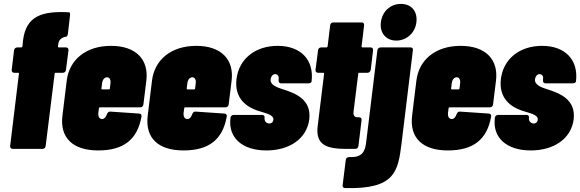

<svg xmlns="http://www.w3.org/2000/svg" viewBox="-20 -763 2974 984"><path d="M318 -520H281C278 -520 277 -522 277 -525L279 -539C281 -557 295 -572 319 -575C324 -575 326 -581 328 -590L339 -685C340 -694 338 -700 334 -700C197 -707 114 -683 98 -556L95 -525C94 -522 92 -520 89 -520H69C60 -520 53 -514 52 -505L40 -405C39 -396 44 -390 53 -390H73C76 -390 78 -388 77 -385L32 -15C31 -6 36 0 45 0H198C207 0 213 -6 214 -15L260 -385C260 -388 262 -390 265 -390H302C311 -390 317 -396 318 -405L331 -505C332 -514 327 -520 318 -520Z M715 -228 730 -350C743 -456 679 -528 549 -528C419 -528 335 -456 322 -350L300 -170C286 -57 353 8 483 8C614 8 684 -48 705 -165C707 -175 702 -180 693 -181L546 -191C537 -192 532 -187 528 -178C524 -165 516 -153 503 -153C489 -153 482 -166 484 -185L487 -208C487 -211 490 -213 492 -213H699C708 -213 714 -219 715 -228ZM529 -367C541 -367 549 -354 546 -335L543 -310C543 -307 541 -305 538 -305H504C501 -305 499 -307 500 -310L503 -335C505 -354 515 -367 529 -367Z M1152 -228 1167 -350C1180 -456 1116 -528 986 -528C856 -528 772 -456 759 -350L737 -170C723 -57 790 8 920 8C1051 8 1121 -48 1142 -165C1144 -175 1139 -180 1130 -181L983 -191C974 -192 969 -187 965 -178C961 -165 953 -153 940 -153C926 -153 919 -166 921 -185L924 -208C924 -211 927 -213 929 -213H1136C1145 -213 1151 -219 1152 -228ZM966 -367C978 -367 986 -354 983 -335L980 -310C980 -307 978 -305 975 -305H941C938 -305 936 -307 937 -310L940 -335C942 -354 952 -367 966 -367Z M1345 8C1464 8 1552 -52 1565 -151C1577 -253 1495 -285 1428 -306C1403 -314 1363 -327 1367 -357C1368 -368 1376 -383 1390 -383C1402 -383 1411 -374 1408 -357V-351C1407 -342 1412 -336 1420 -336H1561C1570 -336 1576 -340 1577 -346C1590 -455 1523 -528 1403 -528C1290 -528 1205 -463 1192 -358C1180 -258 1245 -215 1297 -197C1337 -183 1384 -177 1381 -149C1380 -138 1372 -130 1360 -130C1349 -130 1333 -139 1336 -161C1337 -169 1332 -174 1323 -174H1177C1169 -174 1162 -168 1161 -159V-156C1149 -58 1221 8 1345 8Z M1880 -405 1892 -505C1893 -514 1888 -520 1879 -520H1837C1834 -520 1833 -522 1833 -525L1846 -633C1847 -642 1842 -648 1834 -648H1688C1679 -648 1673 -642 1672 -633L1659 -525C1658 -522 1656 -520 1653 -520H1626C1617 -520 1611 -514 1610 -505L1597 -405C1596 -396 1601 -390 1610 -390H1637C1640 -390 1642 -388 1641 -385L1608 -116C1596 -17 1659 0 1754 0H1801C1809 0 1816 -6 1817 -15L1833 -147C1834 -156 1829 -162 1821 -162H1819C1801 -161 1789 -166 1792 -192L1816 -385C1816 -388 1818 -390 1821 -390H1863C1872 -390 1878 -396 1880 -405Z M2011 -555C2064 -555 2108 -595 2114 -649C2121 -705 2088 -743 2035 -743C1981 -743 1939 -705 1932 -649C1925 -595 1958 -555 2011 -555ZM1750 201C2004 207 2020 117 2038 -29L2096 -505C2098 -514 2093 -520 2084 -520H1931C1922 -520 1915 -514 1914 -505L1856 -29C1850 16 1834 45 1770 42C1760 42 1753 47 1752 57L1736 186C1735 195 1739 201 1750 201Z M2507 -228 2522 -350C2535 -456 2471 -528 2341 -528C2211 -528 2127 -456 2114 -350L2092 -170C2078 -57 2145 8 2275 8C2406 8 2476 -48 2497 -165C2499 -175 2494 -180 2485 -181L2338 -191C2329 -192 2324 -187 2320 -178C2316 -165 2308 -153 2295 -153C2281 -153 2274 -166 2276 -185L2279 -208C2279 -211 2282 -213 2284 -213H2491C2500 -213 2506 -219 2507 -228ZM2321 -367C2333 -367 2341 -354 2338 -335L2335 -310C2335 -307 2333 -305 2330 -305H2296C2293 -305 2291 -307 2292 -310L2295 -335C2297 -354 2307 -367 2321 -367Z M2700 8C2819 8 2907 -52 2920 -151C2932 -253 2850 -285 2783 -306C2758 -314 2718 -327 2722 -357C2723 -368 2731 -383 2745 -383C2757 -383 2766 -374 2763 -357V-351C2762 -342 2767 -336 2775 -336H2916C2925 -336 2931 -340 2932 -346C2945 -455 2878 -528 2758 -528C2645 -528 2560 -463 2547 -358C2535 -258 2600 -215 2652 -197C2692 -183 2739 -177 2736 -149C2735 -138 2727 -130 2715 -130C2704 -130 2688 -139 2691 -161C2692 -169 2687 -174 2678 -174H2532C2524 -174 2517 -168 2516 -159V-156C2504 -58 2576 8 2700 8Z"/></svg>

Font: Barlow Condensed Black
Style: Italic
Weight: 900
Width: 3
Italic angle: -7°
Designer: Jeremy Tribby
Foundry: Tribby Type
Version: Version 1.422;hotconv 1.0.109;makeotfexe 2.5.65596